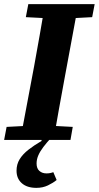

<svg xmlns="http://www.w3.org/2000/svg" viewBox="-27 -677 478 929"><path d="M-7 0 5 -63 140 -70H193L325 -63L314 0ZM71 0 138 -356Q152 -431 165 -506.5Q178 -582 191 -657H352L286 -301Q272 -226 258.5 -150.5Q245 -75 232 0ZM98 -594 110 -657H431L419 -594L287 -587H234ZM149 232Q104 232 78.5 209.5Q53 187 53 149Q53 118 68 93.5Q83 69 110.5 47.5Q138 26 174 5V-11H221Q199 13 183 34Q167 55 158.5 74.5Q150 94 150 114Q150 138 163.5 150Q177 162 198 162Q207 162 215 160.5Q223 159 231 156L247 194Q230 208 205 220Q180 232 149 232Z"/></svg>

Font: Source Serif 4
Style: Bold Italic
Weight: 700
Italic angle: -12°
Designer: Frank Grießhammer
Foundry: Adobe Systems Incorporated
Version: Version 4.004;hotconv 1.0.116;makeotfexe 2.5.65601